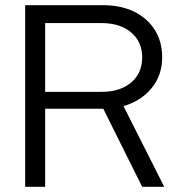

<svg xmlns="http://www.w3.org/2000/svg" viewBox="-20 -720 685 740"><path d="M77 0V-700H377Q446 -700 497 -675Q548 -650 576.5 -605Q605 -560 605 -499Q605 -430 564.5 -380.5Q524 -331 456 -311L613 0H528L378 -301H154V0ZM154 -366H372Q443 -366 485.5 -402Q528 -438 528 -499Q528 -559 485.5 -595Q443 -631 372 -631H154Z"/></svg>

Font: Red Hat Display
Style: Regular
Weight: 300
Designer: Pentagram, MCKL
Foundry: Pentagram, MCKL
Version: Version 1.023